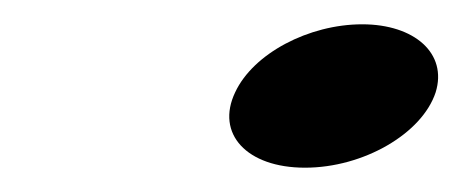

<svg xmlns="http://www.w3.org/2000/svg" viewBox="-20 -452 381 158"><path d="M278.1 -432C234.1 -432 188.4 -408 173.5 -376C157.3 -342 183 -314 231 -314C279 -314 327.3 -342 338.5 -376C348.4 -408 321.1 -432 278.1 -432Z"/></svg>

Font: Hussar Milosc
Style: Obl
Weight: 700
Foundry: Cannot Into Space Fonts
Version: Version 1.02